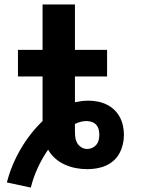

<svg xmlns="http://www.w3.org/2000/svg" viewBox="-20 -755 640 866"><path d="M119 91 11 68Q31 -10 72.5 -81.5Q114 -153 172 -209V-410H61V-530H172V-735H318V-530H463V-410H318V-294Q333 -297 348 -299Q363 -301 378 -301Q399 -301 420 -297Q441 -293 460 -284Q479 -275 494.5 -260.5Q510 -246 520 -227.5Q530 -209 534.5 -188Q539 -167 539 -146Q539 -125 534 -104Q529 -83 519 -64Q509 -45 492.5 -30.5Q476 -16 456.5 -7.5Q437 1 415.5 4.5Q394 8 373 8Q347 8 321.5 3Q296 -2 272.5 -12.5Q249 -23 229.5 -40Q210 -57 197 -80Q170 -41 150 2.5Q130 46 119 91ZM373 -83Q385 -83 396 -88Q407 -93 414.5 -102Q422 -111 425 -122.5Q428 -134 428 -146Q428 -146 428 -146Q428 -146 428 -146Q428 -146 428 -146Q428 -146 428 -146Q428 -159 425 -171Q422 -183 414 -192Q406 -201 394 -205Q382 -209 370 -209Q357 -209 343.5 -205.5Q330 -202 318 -196Q318 -188 318 -180.5Q318 -173 318 -165Q318 -151 319.5 -137Q321 -123 327.5 -111Q334 -99 346.5 -91Q359 -83 373 -83Z"/></svg>

Font: Iosevka Slab Heavy Extended
Style: Regular
Weight: 900
Width: 7
Monospace: yes
Designer: Belleve Invis
Foundry: Belleve Invis
Version: Version 11.1.0; ttfautohint (v1.8.3)